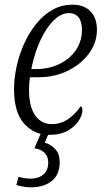

<svg xmlns="http://www.w3.org/2000/svg" viewBox="-20 -566 445 820"><path d="M190 10Q126 10 83 -38Q40 -86 40 -185Q40 -230 50.5 -280Q61 -330 82 -377Q103 -424 133.5 -462.5Q164 -501 203 -523.5Q242 -546 290 -546Q339 -546 366.5 -517.5Q394 -489 394 -439Q394 -385 361 -339Q328 -293 271 -264.5Q214 -236 142 -236H108Q106 -225 105 -209Q104 -193 104 -182Q104 -111 130 -73.5Q156 -36 201 -36Q242 -36 274 -59.5Q306 -83 324 -112Q332 -110 332 -95Q332 -75 316.5 -50.5Q301 -26 269.5 -8Q238 10 190 10ZM133 -271Q189 -271 233.5 -292.5Q278 -314 304 -352Q330 -390 330 -439Q330 -474 315.5 -492Q301 -510 275 -510Q246 -510 220.5 -489Q195 -468 173.5 -433Q152 -398 137 -356Q122 -314 114 -271ZM112 234Q98 234 81.5 231.5Q65 229 50 224L59 189Q86 197 112 197Q144 197 165 179.5Q186 162 186 127Q186 102 170 86.5Q154 71 127 67L160 -9H194L171 43Q200 52 217.5 72.5Q235 93 235 126Q235 180 201 207Q167 234 112 234Z"/></svg>

Font: Noto Serif Condensed Light
Style: Italic
Weight: 300
Width: 3
Italic angle: -12°
Designer: Monotype Design Team
Foundry: Monotype Imaging Inc.
Version: Version 2.014; ttfautohint (v1.8.4.7-5d5b)